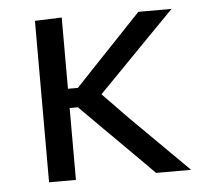

<svg xmlns="http://www.w3.org/2000/svg" viewBox="-42 -543 627 588"><g transform="rotate(-5 271.0 -249.5)"><path d="M85.8 0Q85.8 -55.3 85.8 -106.4Q85.8 -157.6 85.8 -218.8V-271.5Q85.8 -316 85.8 -353.2Q85.8 -390.3 85.8 -424.9Q85.8 -459.5 85.8 -496.2L168.4 -499.3Q168.4 -444.5 168.4 -391.5Q168.4 -338.4 168.4 -279.8V-205.9Q168.4 -150 168.4 -101.4Q168.4 -52.8 168.4 0ZM414.8 0Q381.3 -34 347.3 -67.9Q313.2 -101.8 279.4 -135.5L193.8 -221H158.9V-280.2H198.9L270.8 -356.3Q304.1 -391.2 337.5 -426.4Q370.9 -461.6 403.7 -496.2H505.7Q462.6 -452.5 420.1 -408.9Q377.6 -365.3 335.4 -322.1L251.2 -236.2L248.2 -276L346.2 -175.1Q390.5 -131.2 434.7 -87.3Q478.9 -43.4 522.6 0Z"/></g></svg>

Font: Commissioner Thin
Style: Regular
Weight: 100
Designer: Kostas Bartsokas
Foundry: Kostas Bartsokas
Version: Version 1.001;gftools[0.9.23]